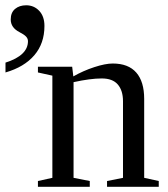

<svg xmlns="http://www.w3.org/2000/svg" viewBox="-20 -714 644 734"><path d="M260.3 -421.9Q297.9 -443.4 340.3 -457.3Q382.8 -471.2 411.1 -471.2Q470.7 -471.2 501 -436.5Q531.2 -401.9 531.2 -335.9V-34.2L586.9 -22V0H389.2V-22L450.2 -34.2V-327.1Q450.2 -367.7 430.4 -390.9Q410.6 -414.1 369.1 -414.1Q325.2 -414.1 261.2 -399.9V-34.2L323.2 -22V0H125V-22L180.2 -34.2V-424.8L125 -437V-459H255.9ZM149.9 -614.7Q149.9 -547.9 111.1 -502.7Q72.3 -457.5 1 -437V-474.6Q86.9 -502 86.9 -556.6Q86.9 -566.4 79.6 -574.2Q72.3 -582 54.2 -591.3Q21 -608.4 21 -639.6Q21 -666 37.6 -679.9Q54.2 -693.8 80.1 -693.8Q109.9 -693.8 129.9 -672.6Q149.9 -651.4 149.9 -614.7Z"/></svg>

Font: Liberation Serif
Style: Regular
Weight: 400
Designer: Steve Matteson
Foundry: Ascender Corporation
Version: Version 2.1.5